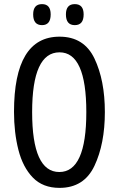

<svg xmlns="http://www.w3.org/2000/svg" viewBox="-20 -902 590 932"><path d="M489 -358Q489 -512 438.5 -618Q388 -724 269 -724Q48 -724 48 -359Q48 -258 69.5 -174Q91 -90 139.5 -40Q188 10 269 10Q388 10 438.5 -97Q489 -204 489 -358ZM136 -358Q136 -648 269 -648Q399 -648 399 -358Q399 -67 268 -67Q136 -67 136 -358ZM300 -832Q300 -780 343 -780Q386 -780 386 -832Q386 -882 343 -882Q300 -882 300 -832ZM141 -832Q141 -780 184 -780Q226 -780 226 -832Q226 -882 184 -882Q141 -882 141 -832Z"/></svg>

Font: Noto Sans Display Condensed
Style: Regular
Weight: 400
Width: 3
Designer: Monotype Design Team
Foundry: Monotype Imaging Inc.
Version: Version 1.900